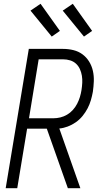

<svg xmlns="http://www.w3.org/2000/svg" viewBox="-20 -993 540 1013"><path d="M10 0 132 -735H313Q341 -735 367.5 -728.5Q394 -722 415 -706.5Q436 -691 450 -668.5Q464 -646 470 -619.5Q476 -593 475 -565Q474 -537 470 -509Q466 -487 459.5 -464.5Q453 -442 442 -421Q431 -400 415.5 -381Q400 -362 380 -348Q360 -334 337.5 -325.5Q315 -317 293 -315L404 0H338L227 -314H123L71 0ZM133 -369H262Q280 -369 298.5 -373.5Q317 -378 334 -388Q351 -398 364.5 -413Q378 -428 387 -445.5Q396 -463 401.5 -481Q407 -499 410 -518Q413 -537 414 -556Q415 -575 412 -593.5Q409 -612 401.5 -628.5Q394 -645 381 -657Q368 -669 350 -674.5Q332 -680 313 -680H184ZM423 -800 311 -937 364 -973 466 -830ZM253 -800 141 -937 194 -973 296 -830Z"/></svg>

Font: Iosevka SS04 Light Oblique
Style: Regular
Weight: 300
Italic angle: -9°
Monospace: yes
Designer: Belleve Invis
Foundry: Belleve Invis
Version: Version 19.0.0; ttfautohint (v1.8.4)